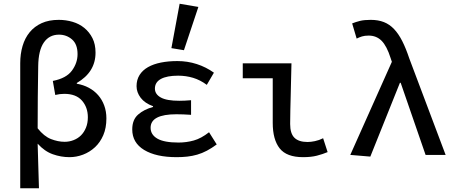

<svg xmlns="http://www.w3.org/2000/svg" viewBox="-20 -827 2440 1025"><path d="M88 178V-490Q88 -539 100.5 -581.5Q113 -624 138.5 -655Q164 -686 202.5 -703.5Q241 -721 294 -721Q332 -721 367.5 -710.5Q403 -700 430 -678Q457 -656 473.5 -623.5Q490 -591 490 -546Q490 -442 390 -384V-380Q425 -374 454 -358.5Q483 -343 504 -319Q525 -295 536.5 -263.5Q548 -232 548 -195Q548 -144 531.5 -105.5Q515 -67 487 -41Q459 -15 423.5 -1.5Q388 12 351 12Q306 12 262 -3.5Q218 -19 181 -60Q183 1 184.5 59.5Q186 118 188 178ZM325 -70Q350 -70 373 -79Q396 -88 412.5 -104.5Q429 -121 439 -145.5Q449 -170 449 -201Q449 -254 417.5 -290Q386 -326 323 -326Q299 -326 275 -320L262 -395Q334 -409 364 -450Q394 -491 394 -538Q394 -591 364.5 -616.5Q335 -642 295 -642Q243 -642 214 -600Q185 -558 184 -474Q181 -307 181 -142Q215 -99 252.5 -84.5Q290 -70 325 -70Z M923 12Q813 12 749.5 -26.5Q686 -65 686 -136Q686 -188 717.5 -215.5Q749 -243 797 -256V-260Q753 -276 731 -305Q709 -334 709 -367Q709 -401 725 -426.5Q741 -452 770 -468.5Q799 -485 839 -493Q879 -501 927 -501Q981 -501 1030.5 -485Q1080 -469 1122 -439L1084 -374Q1049 -400 1011 -411.5Q973 -423 931 -423Q871 -423 839 -405.5Q807 -388 807 -354Q807 -324 838.5 -306.5Q870 -289 937 -289Q965 -289 1000 -292V-214Q958 -217 922 -217Q784 -217 784 -145Q784 -108 820 -87Q856 -66 933 -66Q975 -66 1014.5 -77Q1054 -88 1096 -121L1137 -56Q1110 -36 1084.5 -22.5Q1059 -9 1033 -1.5Q1007 6 980 9Q953 12 923 12ZM962 -559 895 -570 939 -807 1039 -790Z M1598 12Q1510 12 1473 -35Q1436 -82 1436 -171V-409H1276V-489H1536Q1535 -448 1534 -405Q1533 -362 1532 -320Q1531 -278 1530 -238.5Q1529 -199 1529 -165Q1529 -114 1552 -91.5Q1575 -69 1622 -69Q1639 -69 1661 -73.5Q1683 -78 1705 -89L1729 -15Q1703 -4 1672 4Q1641 12 1598 12Z M1957 9 1850 0 2072 -497 2065 -518Q2045 -581 2017.5 -609Q1990 -637 1948 -637Q1927 -637 1912.5 -632.5Q1898 -628 1884 -621L1860 -702Q1880 -710 1902 -715.5Q1924 -721 1959 -721Q1999 -721 2029.5 -709Q2060 -697 2084 -671.5Q2108 -646 2127.5 -607.5Q2147 -569 2165 -515L2359 0H2252L2119 -385H2115Z"/></svg>

Font: Source Code Pro Medium
Style: Regular
Weight: 500
Monospace: yes
Designer: Paul D. Hunt, Teo Tuominen
Foundry: Adobe Systems Incorporated
Version: Version 2.030;PS 1.000;hotconv 16.6.51;makeotf.lib2.5.65220